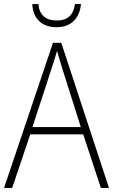

<svg xmlns="http://www.w3.org/2000/svg" viewBox="-20 -926 557 946"><path d="M477 0 390 -264H129L40 0H0L241 -715H282L517 0ZM288 -585Q282 -605 275 -628Q268 -651 261 -675Q254 -652 247 -629Q240 -606 233 -585L140 -300H378ZM379 -906Q374 -853 343 -822.5Q312 -792 258 -792Q205 -792 173.5 -821.5Q142 -851 139 -906H169Q172 -868 194.5 -846.5Q217 -825 259 -825Q301 -825 323 -846.5Q345 -868 349 -906Z"/></svg>

Font: Noto Sans Arabic SemCond ExtLt
Style: Regular
Weight: 200
Width: 4
Designer: Monotype Design Team, Nadine Chahine, Nizar Qandah and Khaled Hosny
Foundry: Monotype Imaging Inc.
Version: Version 2.012; ttfautohint (v1.8.4.7-5d5b)